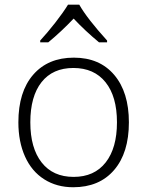

<svg xmlns="http://www.w3.org/2000/svg" viewBox="-20 -786 626 816"><path d="M150.9 -613.8Q181.2 -646.5 215.1 -689.9Q249 -733.4 269 -766.1H316.9Q350.1 -707.5 435.1 -613.8V-606H400.9Q341.3 -655.3 293 -707Q240.2 -651.4 185.1 -606H150.9ZM527.8 -266.1Q527.8 -136.2 464.8 -63.2Q401.9 9.8 291 9.8Q221.2 9.8 168 -23.9Q114.7 -57.6 86.4 -120.6Q58.1 -183.6 58.1 -266.1Q58.1 -396 121.1 -468.5Q184.1 -541 293.9 -541Q403.3 -541 465.6 -467.5Q527.8 -394 527.8 -266.1ZM108.9 -266.1Q108.9 -156.7 157 -95.5Q205.1 -34.2 293 -34.2Q380.9 -34.2 429 -95.5Q477.1 -156.7 477.1 -266.1Q477.1 -376 428.5 -436.5Q379.9 -497.1 292 -497.1Q204.1 -497.1 156.5 -436.8Q108.9 -376.5 108.9 -266.1Z"/></svg>

Font: TypoPRO Open Sans
Style: Regular
Weight: 300
Foundry: Ascender Corporation
Version: Version 1.10